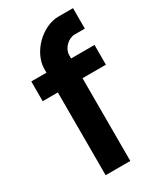

<svg xmlns="http://www.w3.org/2000/svg" viewBox="-192 -837 774 910"><g transform="rotate(-30 195.0 -381.5)"><path d="M289 -763H368V-651H312C277 -651 241 -615 241 -580V-561H369V-453H241V0H106V-453H23V-561H106V-580C106 -671 198 -763 289 -763Z"/></g></svg>

Font: Swile Sans
Style: Bold
Weight: 700
Designer: Lord
Foundry: Lord
Version: Version 1.477;FEAKit 1.0